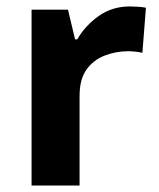

<svg xmlns="http://www.w3.org/2000/svg" viewBox="-20 -576 494 596"><path d="M383 -556Q394 -556 409 -555Q424 -554 433 -552L422 -412Q415 -414 401.5 -415.5Q388 -417 378 -417Q340 -417 305 -403.5Q270 -390 248.5 -360Q227 -330 227 -278V0H78V-546H191L213 -454H220Q244 -496 286 -526Q328 -556 383 -556Z"/></svg>

Font: Noto Sans Tangsa
Style: Regular
Weight: 400
Designer: David Williams
Foundry: Google LLC
Version: Version 1.504